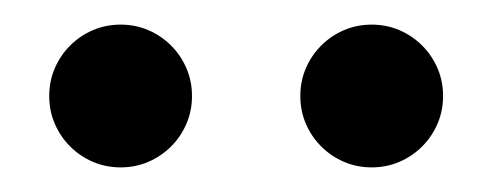

<svg xmlns="http://www.w3.org/2000/svg" viewBox="-20 -738 400 156"><path d="M78 -602Q90 -602 100.5 -606.5Q111 -611 119 -619Q127 -627 131.5 -637.5Q136 -648 136 -660Q136 -672 131.5 -682.5Q127 -693 119 -701Q111 -709 100.5 -713.5Q90 -718 78 -718Q66 -718 55.5 -713.5Q45 -709 37 -701Q29 -693 24.5 -682.5Q20 -672 20 -660Q20 -648 24.5 -637.5Q29 -627 37 -619Q45 -611 55.5 -606.5Q66 -602 78 -602ZM282 -602Q294 -602 304.5 -606.5Q315 -611 323 -619Q331 -627 335.5 -637.5Q340 -648 340 -660Q340 -672 335.5 -682.5Q331 -693 323 -701Q315 -709 304.5 -713.5Q294 -718 282 -718Q270 -718 259.5 -713.5Q249 -709 241 -701Q233 -693 228.5 -682.5Q224 -672 224 -660Q224 -648 228.5 -637.5Q233 -627 241 -619Q249 -611 259.5 -606.5Q270 -602 282 -602Z"/></svg>

Font: Golos Text VF
Style: Regular
Weight: 400
Designer: A.Korolkova, Vitaly Kuzmin
Foundry: ParaType Ltd
Version: Version 2.005